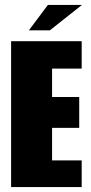

<svg xmlns="http://www.w3.org/2000/svg" viewBox="-20 -758 368 778"><path d="M25 0V-591H311V-480H191V-365H301V-240H191V-108H311V0ZM97 -635 174 -738H312L182 -635Z"/></svg>

Font: Alumni Sans Thin Black
Style: Regular
Weight: 900
Version: Version 1.018